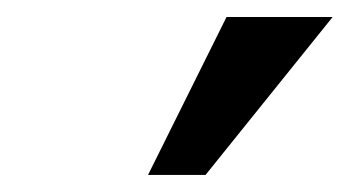

<svg xmlns="http://www.w3.org/2000/svg" viewBox="-20 -798 415 228"><path d="M155.8 -590.3 249 -777.8H375L224.1 -590.3Z"/></svg>

Font: Comme Medium
Style: Regular
Weight: 500
Version: Version 1.000;gftools[0.9.27]